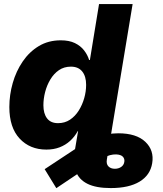

<svg xmlns="http://www.w3.org/2000/svg" viewBox="-20 -748 825 972"><path d="M540.5 204.1Q466.3 204.1 422.6 182.4Q378.9 160.6 363.8 118.7Q348.6 76.7 358.4 16.1L377.9 -99.6H547.4L521 59.6Q517.1 82.5 529.1 94.5Q541 106.4 561.5 106.4Q579.6 106.4 593.3 97.2Q606.9 87.9 609.4 71.3Q611.8 55.7 601.8 45.2Q591.8 34.7 567.9 33.7Q553.2 33.2 536.4 37.6Q519.5 42 495.4 54.7Q471.2 67.4 434.1 91.3L265.1 204.6L206.1 108.4L377 -4.4Q418 -32.2 470.5 -52.7Q522.9 -73.2 578.6 -73.2Q670.4 -73.2 715.8 -30Q761.2 13.2 750.5 78.1Q740.7 138.7 686.8 171.4Q632.8 204.1 540.5 204.1ZM214.8 9.3Q131.3 9.3 79.3 -46.6Q27.3 -102.5 27.3 -206.1Q27.3 -267.6 44.4 -327.6Q61.5 -387.7 95 -436.8Q128.4 -485.8 176.8 -514.9Q225.1 -543.9 287.6 -543.9Q330.1 -543.9 358.9 -530Q387.7 -516.1 405.5 -493.2Q423.3 -470.2 431.2 -444.3H435.1L481.4 -727.5H651.4L530.8 0H363.3L377.9 -84H373.5Q357.4 -55.2 334.5 -34.4Q311.5 -13.7 281.7 -2.2Q252 9.3 214.8 9.3ZM273.9 -124.5Q308.1 -124.5 334.5 -142.1Q360.8 -159.7 378.9 -188.7Q397 -217.8 406.5 -251.5Q416 -285.2 416 -318.4Q416 -361.8 396.2 -386.2Q376.5 -410.6 338.9 -410.6Q304.2 -410.6 278.3 -392.8Q252.4 -375 234.9 -345.7Q217.3 -316.4 208.5 -282.2Q199.7 -248 199.7 -215.3Q199.7 -172.9 218.3 -148.7Q236.8 -124.5 273.9 -124.5Z"/></svg>

Font: Inter 20pt ExtraBold
Style: Italic
Weight: 800
Italic angle: -9.3988°
Version: Version 4.001;git-66647c0bb